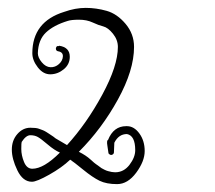

<svg xmlns="http://www.w3.org/2000/svg" viewBox="-20 -695 546 487"><path d="M158 -290Q137 -270 105 -252Q73 -234 61 -234Q38 -234 24 -263Q10 -292 10 -315.5Q10 -339 24 -355Q38 -371 57 -371Q72 -371 78.5 -368.5Q85 -366 88 -365Q91 -364 97 -360.5Q103 -357 104 -356Q118 -347 121 -344Q141 -332 150 -327Q200 -382 239.5 -455Q279 -528 279 -576Q279 -594 266.5 -609.5Q254 -625 242 -628Q230 -631 215 -638Q200 -645 180.5 -645Q161 -645 152 -642Q116 -631 96.5 -612.5Q77 -594 76 -560Q76 -549 86 -537Q96 -525 108 -524.5Q120 -524 129.5 -532.5Q139 -541 139.5 -552Q140 -563 127 -565Q123 -566 122 -569.5Q121 -573 123 -576Q125 -579 129 -578L130 -579Q157 -575 157 -551Q157 -532 142 -519.5Q127 -507 108.5 -506.5Q90 -506 76 -524Q62 -542 62 -560Q62 -640 143 -665Q171 -675 197.5 -675Q224 -675 250.5 -667.5Q277 -660 298.5 -634.5Q320 -609 320 -576Q320 -517 279 -442.5Q238 -368 180 -310Q198 -301 209.5 -290.5Q221 -280 223 -279Q225 -278 230 -274Q235 -270 237.5 -268.5Q240 -267 245 -264.5Q250 -262 254 -261Q264 -258 272 -258Q294 -258 308.5 -277Q323 -296 323 -314Q323 -351 302 -355Q281 -355 270 -333L269 -309Q269 -305 265.5 -303Q262 -301 258.5 -303Q255 -305 255 -307.5Q255 -310 252.5 -324.5Q250 -339 254 -340Q268 -375 300 -375Q301 -375 302 -375Q320 -375 333.5 -356.5Q347 -338 347 -312Q347 -286 325.5 -257Q304 -228 277 -228Q250 -228 232.5 -236.5Q215 -245 190.5 -265Q166 -285 158 -290ZM35 -335Q34 -333 34 -317Q34 -301 41 -284Q48 -267 62 -267Q91 -267 132 -308Q118 -314 101 -328.5Q84 -343 76 -347.5Q68 -352 57 -352Q46 -352 35 -335Z"/></svg>

Font: Ruge Boogie
Style: Regular
Weight: 400
Version: Version 1.003